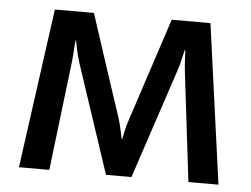

<svg xmlns="http://www.w3.org/2000/svg" viewBox="-44 -593 845 646"><g transform="rotate(5 379.0 -269.5)"><path d="M715.8 0Q697.3 -134.8 641.6 -539.1Q609.4 -539.1 510.7 -539.1Q482.4 -453.1 397.5 -194.3Q389.6 -171.9 384.8 -148.4Q379.9 -125 379.9 -125Q378.9 -125 377.9 -125Q377.9 -125 373 -148.4Q368.2 -171.9 361.3 -194.3Q323.2 -308.6 248 -539.1Q214.8 -539.1 116.2 -539.1Q97.7 -404.3 42 0Q67.4 0 144.5 0Q155.3 -91.8 188.5 -367.2Q191.4 -392.6 192.4 -417Q194.3 -441.4 194.3 -441.4Q194.3 -441.4 196.3 -441.4Q196.3 -441.4 201.2 -416Q206.1 -391.6 213.9 -367.2Q254.9 -245.1 335.9 0Q357.4 0 421.9 0Q452.1 -91.8 543.9 -367.2Q552.7 -392.6 557.6 -417Q563.5 -441.4 563.5 -441.4Q563.5 -441.4 565.4 -441.4Q565.4 -441.4 566.4 -417Q567.4 -392.6 570.3 -367.2Q585 -245.1 614.3 0Q639.6 0 715.8 0Z"/></g></svg>

Font: DaxlinePro-Medium
Style: Medium
Weight: 400
Designer: Hans Reichel
Version: Version 7.502; 2006